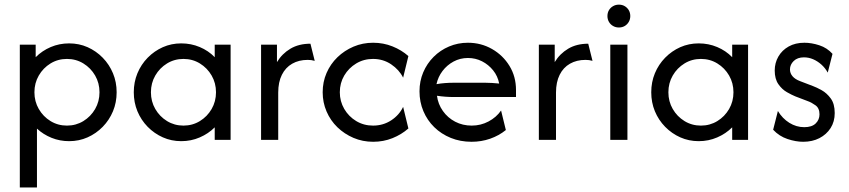

<svg xmlns="http://www.w3.org/2000/svg" viewBox="-20 -612 3714 840"><path d="M66.7 208.3V-416.7H136.1V-361.8Q164.6 -390.3 202.1 -406.2Q239.6 -422.2 282.6 -422.2Q325.7 -422.2 363.2 -405.6Q400.7 -388.9 429.5 -359.4Q458.3 -329.9 474.3 -291.3Q490.3 -252.8 490.3 -208.3Q490.3 -163.9 474.3 -125.3Q458.3 -86.8 429.5 -57.3Q400.7 -27.8 363.2 -11.1Q325.7 5.6 282.6 5.6Q241.7 5.6 205.6 -9Q169.4 -23.6 141.7 -49.3V208.3ZM272.9 -62.5Q312.5 -62.5 344.8 -82.3Q377.1 -102.1 396.2 -135.1Q415.3 -168.1 415.3 -208.3Q415.3 -248.6 396.2 -281.6Q377.1 -314.6 344.8 -334.4Q312.5 -354.2 272.9 -354.2Q233.3 -354.2 201 -334.4Q168.8 -314.6 149.7 -281.6Q130.6 -248.6 130.6 -208.3Q130.6 -168.1 149.7 -135.1Q168.8 -102.1 201 -82.3Q233.3 -62.5 272.9 -62.5Z M772.9 5.6Q729.9 5.6 692.4 -11.1Q654.9 -27.8 626 -57.3Q597.2 -86.8 581.2 -125.3Q565.3 -163.9 565.3 -208.3Q565.3 -252.8 581.2 -291.3Q597.2 -329.9 626 -359.4Q654.9 -388.9 692.4 -405.6Q729.9 -422.2 772.9 -422.2Q816 -422.2 853.8 -406.2Q891.7 -390.3 919.4 -361.8V-416.7H988.9V0H919.4V-54.9Q891.7 -27.1 853.8 -10.8Q816 5.6 772.9 5.6ZM782.6 -62.5Q822.2 -62.5 854.5 -82.3Q886.8 -102.1 905.9 -135.1Q925 -168.1 925 -208.3Q925 -248.6 905.9 -281.6Q886.8 -314.6 854.5 -334.4Q822.2 -354.2 782.6 -354.2Q743.1 -354.2 710.8 -334.4Q678.5 -314.6 659.4 -281.6Q640.3 -248.6 640.3 -208.3Q640.3 -168.1 659.4 -135.1Q678.5 -102.1 710.8 -82.3Q743.1 -62.5 782.6 -62.5Z M1122.2 0V-416.7H1191.7V-340.3Q1213.9 -377.1 1250.7 -399Q1287.5 -420.8 1338.2 -420.8L1356.9 -345.8Q1350 -347.9 1342 -349Q1334 -350 1326.4 -350Q1287.5 -350 1258.3 -333.3Q1229.2 -316.7 1213.2 -284.7Q1197.2 -252.8 1197.2 -206.9V0Z M1612.5 8.3Q1566.7 8.3 1526.7 -8.7Q1486.8 -25.7 1456.2 -55.2Q1425.7 -84.7 1408.7 -124.3Q1391.7 -163.9 1391.7 -208.3Q1391.7 -253.5 1408.7 -292.7Q1425.7 -331.9 1456.2 -361.5Q1486.8 -391 1526.7 -408Q1566.7 -425 1612.5 -425Q1657.6 -425 1697.2 -409Q1736.8 -393.1 1766.7 -366.7L1743.7 -272.2Q1726.4 -306.9 1691.3 -330.6Q1656.2 -354.2 1611.8 -354.2Q1571.5 -354.2 1538.5 -334.4Q1505.6 -314.6 1486.1 -281.6Q1466.7 -248.6 1466.7 -208.3Q1466.7 -168.8 1486.1 -135.4Q1505.6 -102.1 1538.5 -82.3Q1571.5 -62.5 1611.8 -62.5Q1656.2 -62.5 1691.3 -85.4Q1726.4 -108.3 1743.7 -144.4L1766.7 -50Q1736.8 -23.6 1697.2 -7.6Q1657.6 8.3 1612.5 8.3Z M2043.1 8.3Q1993.8 8.3 1952.1 -8.7Q1910.4 -25.7 1879.9 -55.6Q1849.3 -85.4 1832.3 -125.7Q1815.3 -166 1815.3 -212.5Q1815.3 -256.9 1831.6 -295.5Q1847.9 -334 1877.1 -363.2Q1906.2 -392.4 1944.8 -408.7Q1983.3 -425 2027.1 -425Q2084.7 -425 2132.6 -397.6Q2180.6 -370.1 2209 -323.6Q2237.5 -277.1 2237.5 -218.1V-187.5H1965.3Q1947.2 -187.5 1928.5 -188.9Q1909.7 -190.3 1891.7 -193.1Q1896.5 -156.2 1917.7 -126.4Q1938.9 -96.5 1971.5 -79.5Q2004.2 -62.5 2043.8 -62.5Q2083.3 -62.5 2117.4 -80.6Q2151.4 -98.6 2172.2 -128.5L2193.1 -43.1Q2163.2 -18.8 2124.7 -5.2Q2086.1 8.3 2043.1 8.3ZM1889.6 -243.8Q1908.3 -247.2 1927.4 -248.6Q1946.5 -250 1965.3 -250H2103.5Q2118.8 -250 2133.7 -249Q2148.6 -247.9 2163.9 -246.5Q2157.6 -279.2 2137.5 -304.2Q2117.4 -329.2 2088.9 -343.8Q2060.4 -358.3 2027.1 -358.3Q1993.1 -358.3 1964.2 -342.7Q1935.4 -327.1 1916 -301.4Q1896.5 -275.7 1889.6 -243.8Z M2337.5 0V-416.7H2406.9V-340.3Q2429.2 -377.1 2466 -399Q2502.8 -420.8 2553.5 -420.8L2572.2 -345.8Q2565.3 -347.9 2557.3 -349Q2549.3 -350 2541.7 -350Q2502.8 -350 2473.6 -333.3Q2444.4 -316.7 2428.5 -284.7Q2412.5 -252.8 2412.5 -206.9V0Z M2650 0V-416.7H2725V0ZM2687.5 -491.7Q2673.6 -491.7 2662.2 -498.3Q2650.7 -504.9 2644.1 -516.3Q2637.5 -527.8 2637.5 -541.7Q2637.5 -556.2 2644.1 -567.4Q2650.7 -578.5 2662.2 -585.1Q2673.6 -591.7 2687.5 -591.7Q2702.1 -591.7 2713.2 -585.1Q2724.3 -578.5 2730.9 -567.4Q2737.5 -556.2 2737.5 -541.7Q2737.5 -527.8 2730.9 -516.3Q2724.3 -504.9 2713.2 -498.3Q2702.1 -491.7 2687.5 -491.7Z M3036.8 5.6Q2993.8 5.6 2956.2 -11.1Q2918.8 -27.8 2889.9 -57.3Q2861.1 -86.8 2845.1 -125.3Q2829.2 -163.9 2829.2 -208.3Q2829.2 -252.8 2845.1 -291.3Q2861.1 -329.9 2889.9 -359.4Q2918.8 -388.9 2956.2 -405.6Q2993.8 -422.2 3036.8 -422.2Q3079.9 -422.2 3117.7 -406.2Q3155.6 -390.3 3183.3 -361.8V-416.7H3252.8V0H3183.3V-54.9Q3155.6 -27.1 3117.7 -10.8Q3079.9 5.6 3036.8 5.6ZM3046.5 -62.5Q3086.1 -62.5 3118.4 -82.3Q3150.7 -102.1 3169.8 -135.1Q3188.9 -168.1 3188.9 -208.3Q3188.9 -248.6 3169.8 -281.6Q3150.7 -314.6 3118.4 -334.4Q3086.1 -354.2 3046.5 -354.2Q3006.9 -354.2 2974.7 -334.4Q2942.4 -314.6 2923.3 -281.6Q2904.2 -248.6 2904.2 -208.3Q2904.2 -168.1 2923.3 -135.1Q2942.4 -102.1 2974.7 -82.3Q3006.9 -62.5 3046.5 -62.5Z M3493.8 8.3Q3461.8 8.3 3425.3 -3.8Q3388.9 -16 3362.5 -44.4L3383.3 -126.4Q3402.8 -93.8 3433.3 -74.7Q3463.9 -55.6 3498.6 -55.6Q3531.9 -55.6 3548.6 -71.9Q3565.3 -88.2 3565.3 -111.8Q3565.3 -138.9 3547.6 -151.4Q3529.9 -163.9 3516 -168.8L3459.7 -190.3Q3444.4 -196.5 3422.9 -208.7Q3401.4 -220.8 3385.4 -243.7Q3369.4 -266.7 3369.4 -303.5Q3369.4 -336.8 3385.4 -364.6Q3401.4 -392.4 3430.6 -408.7Q3459.7 -425 3499.3 -425Q3530.6 -425 3564.6 -413.9Q3598.6 -402.8 3622.2 -376.4L3601.4 -294.4Q3590.3 -314.6 3573.6 -329.5Q3556.9 -344.4 3537.5 -352.8Q3518.1 -361.1 3497.2 -361.1Q3468.8 -361.1 3452.4 -345.1Q3436.1 -329.2 3436.1 -308.3Q3436.1 -291.7 3447.2 -278.5Q3458.3 -265.3 3480.6 -256.9L3536.8 -235.4Q3552.1 -229.9 3574.7 -217.4Q3597.2 -204.9 3614.6 -181.2Q3631.9 -157.6 3631.9 -117.4Q3631.9 -79.9 3613.9 -51.7Q3595.8 -23.6 3564.9 -7.6Q3534 8.3 3493.8 8.3Z"/></svg>

Font: Afacad Flux
Style: Regular
Weight: 400
Designer: Kristian Moeller
Foundry: Dicotype
Version: Version 1.100